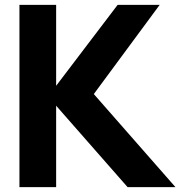

<svg xmlns="http://www.w3.org/2000/svg" viewBox="-20 -770 762 790"><path d="M505 0H702L366 -383L637 -750H464L211 -417V-750H60V0H211V-335Z"/></svg>

Font: Oakes Bold
Style: Regular
Weight: 700
Designer: Samuel Oakes
Foundry: Samuel Oakes
Version: Version 1.003;PS 001.003;hotconv 1.0.88;makeotf.lib2.5.64775